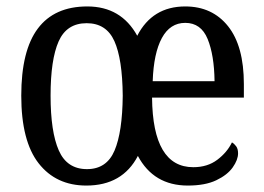

<svg xmlns="http://www.w3.org/2000/svg" viewBox="-20 -566 818 596"><path d="M248 10Q154 10 100 -59Q46 -128 46 -269Q46 -409 97.5 -477.5Q149 -546 251 -546Q356 -546 406 -455Q453 -546 555 -546Q639 -546 688 -484.5Q737 -423 737 -305V-263H452Q454 -47 580 -47Q624 -47 654.5 -70Q685 -93 700 -124Q707 -120 713 -112Q719 -104 719 -90Q719 -70 702.5 -46.5Q686 -23 651.5 -6.5Q617 10 563 10Q457 10 408 -82Q360 10 248 10ZM646 -314Q645 -395 624.5 -445Q604 -495 555 -495Q508 -495 482.5 -448Q457 -401 454 -314ZM250 -41Q311 -41 335.5 -98.5Q360 -156 361 -269Q360 -383 335 -438.5Q310 -494 249 -494Q187 -494 162 -437.5Q137 -381 137 -269Q137 -157 162.5 -99Q188 -41 250 -41Z"/></svg>

Font: Noto Serif Tamil Condensed
Style: Regular
Weight: 400
Width: 3
Designer: Indian Type Foundry, Tom Grace, and the Monotype Design Team
Foundry: Monotype Imaging Inc.
Version: Version 2.004; ttfautohint (v1.8.4.7-5d5b)